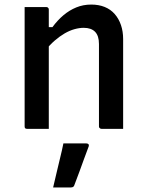

<svg xmlns="http://www.w3.org/2000/svg" viewBox="-20 -565 640 842"><path d="M520 0Q495 0 473 0Q451 0 425 0Q422 0 419.5 -1.5Q417 -3 415.5 -5Q414 -7 414 -11Q414 -71 414 -131.5Q414 -192 414 -252Q414 -312 414 -372Q414 -408 397 -425.5Q380 -443 347 -443Q328 -443 306.5 -437Q285 -431 263.5 -418.5Q242 -406 220.5 -387.5Q199 -369 178 -343V-446H210Q232 -476 258 -498Q284 -520 314.5 -532.5Q345 -545 380 -545Q413 -545 439 -534.5Q465 -524 483 -503.5Q501 -483 510.5 -455Q520 -427 520 -394Q520 -346 520 -297Q520 -248 520 -199.5Q520 -151 520 -102Q520 -76 520 -50.5Q520 -25 520 0ZM194 0Q177 0 162 0Q147 0 131 0Q115 0 99 0Q96 0 94 -0.5Q92 -1 90.5 -2.5Q89 -4 88.5 -6Q88 -8 88 -11Q88 -64 88 -117.5Q88 -171 88 -223.5Q88 -276 88 -329Q88 -382 88 -435Q88 -466 88 -491.5Q88 -517 88 -534Q106 -534 122 -534Q138 -534 153 -534Q168 -534 183 -534Q187 -534 189 -532.5Q191 -531 192.5 -529Q194 -527 194 -523Q194 -436 194 -349Q194 -262 194 -174.5Q194 -87 194 0ZM258 64Q284 64 308 64Q332 64 359 64Q365 64 368 67.5Q371 71 369 77Q358 106 348 133.5Q338 161 328 188.5Q318 216 306 247Q305 251 301.5 254Q298 257 291 257Q274 257 256 257Q238 257 213 257Q221 224 228.5 191Q236 158 244 126Q252 94 258 64Z"/></svg>

Font: Recursive Medium
Style: Regular
Weight: 500
Version: Version 1.085